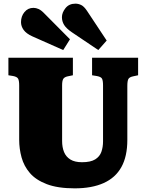

<svg xmlns="http://www.w3.org/2000/svg" viewBox="-20 -1017 802 1051"><path d="M389 14Q296 14 236 -9Q176 -32 143.5 -70Q111 -108 98 -155.5Q85 -203 85 -252V-549Q85 -576 79 -586.5Q73 -597 51 -601L26 -605V-701H379V-605L350 -599Q332 -595 326 -584.5Q320 -574 320 -550V-245Q320 -211 330.5 -185Q341 -159 365 -144Q389 -129 429 -129Q476 -129 501 -144.5Q526 -160 535 -186Q544 -212 544 -243V-549Q544 -577 538 -587Q532 -597 509 -601L484 -605V-701H736V-605L708 -599Q689 -595 683 -585Q677 -575 677 -546V-251Q677 -161 644.5 -102.5Q612 -44 547.5 -15Q483 14 389 14ZM518 -743 374 -840Q343 -861 331 -880.5Q319 -900 319 -923Q319 -948 338.5 -972.5Q358 -997 393 -997Q409 -997 424.5 -989.5Q440 -982 456 -958L564 -795ZM326 -743 157 -818Q124 -833 109.5 -853Q95 -873 95 -896Q95 -928 114 -951Q133 -974 163 -974Q177 -974 191.5 -967.5Q206 -961 224 -942L363 -802Z"/></svg>

Font: Literata Black
Style: Regular
Weight: 900
Designer: Latin by Veronika Burian and Jose Scaglione. Greek by Irene Vlachou. Cyrillic by Vera Evstafieva.
Foundry: TypeTogether
Version: Version 3.103;gftools[0.9.29]